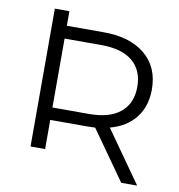

<svg xmlns="http://www.w3.org/2000/svg" viewBox="-87 -780 897 960"><g transform="rotate(10 361.5 -300.0)"><path d="M114 0V-700H188V-626H376Q509 -626 585.5 -562.5Q662 -499 662 -386Q662 -300 616.5 -242Q571 -184 488 -162L673 100H592L416 -149Q397 -148 376 -148H188V0ZM188 -561V-211H374Q479 -211 533.5 -257Q588 -303 588 -386Q588 -470 533.5 -515.5Q479 -561 374 -561Z"/></g></svg>

Font: Montserrat
Style: Regular
Weight: 400
Designer: Julieta Ulanovsky
Foundry: Julieta Ulanovsky
Version: Version 9.000; ttfautohint (v1.8.4.7-5d5b)